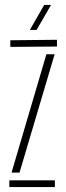

<svg xmlns="http://www.w3.org/2000/svg" viewBox="-20 -762 268 782"><path d="M18 0V-27.5H203.5V0ZM22 -571V-598L212 -600V-572.5ZM27 -59 169 -541H202.5L59.5 -59ZM101.5 -640 160 -742H188L129 -640Z"/></svg>

Font: Big Shoulders Stencil Display ExtraLight
Style: Regular
Weight: 250
Designer: Patric King
Foundry: XO Type Co
Version: Version 2.001